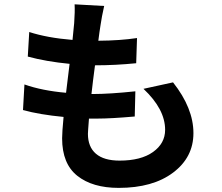

<svg xmlns="http://www.w3.org/2000/svg" viewBox="-20 -826 1040 901"><path d="M653.3 -409.2 792 -439.5Q887.7 -318.4 887.7 -201.2Q887.7 -87.9 792.5 -16.1Q697.3 55.7 537.1 55.7Q414.1 55.7 342.8 -1Q271.5 -57.6 271.5 -176.8Q271.5 -205.1 278.3 -277.3Q165 -288.1 87.9 -309.6L94.7 -429.7Q177.7 -400.4 290 -390.6Q293 -413.1 298.3 -459Q303.7 -504.9 306.6 -526.4Q196.3 -537.1 110.4 -560.5L117.2 -675.8Q201.2 -648.4 320.3 -638.7Q323.2 -661.1 328.1 -717.8Q332 -772.5 330.1 -805.7L468.8 -797.9Q457 -745.1 452.1 -710Q450.2 -701.2 446.8 -675.3Q443.4 -649.4 441.4 -634.8Q545.9 -635.7 623 -647.5L619.1 -529.3Q521.5 -519.5 425.8 -519.5Q416 -446.3 409.2 -384.8H416Q494.1 -384.8 615.2 -397.5L612.3 -279.3Q501 -269.5 436.5 -269.5H397.5Q396.5 -258.8 395.5 -243.2Q394.5 -227.5 393.6 -216.8Q392.6 -206.1 392.6 -198.2Q392.6 -136.7 430.2 -104.5Q467.8 -72.3 541 -72.3Q641.6 -72.3 698.2 -112.8Q754.9 -153.3 754.9 -216.8Q754.9 -313.5 653.3 -409.2Z"/></svg>

Font: Nasu
Style: Bold
Weight: 700
Designer: Ryoko NISHIZUKA (kana &amp; ideographs); Paul D. Hunt (Latin, Greek &amp; Cyrillic); Wenlong ZHANG (bopomofo); Sandoll C
Version: Version 2014.1215